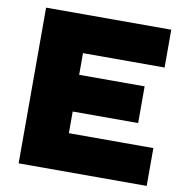

<svg xmlns="http://www.w3.org/2000/svg" viewBox="-79 -780 825 855"><g transform="rotate(10 333.5 -352.0)"><path d="M61 0V-704H627V-533H258V-435H554V-269H258V-171H640V0Z"/></g></svg>

Font: Prodigy Sans ExtraBold
Style: Regular
Weight: 800
Designer: Wei Huang
Foundry: Wei Huang
Version: Version 1.003; ttfautohint (v1.8.3)